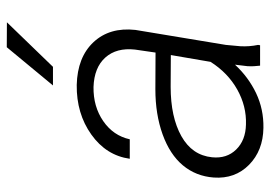

<svg xmlns="http://www.w3.org/2000/svg" viewBox="-135 -649 794 564"><g transform="rotate(-90 262.0 -367.0)"><path d="M351.1 0Q348.6 -18.6 349.6 -37.1L354 -73.7Q317.4 -34.2 270.3 -11.7Q223.1 10.7 168.5 9.8Q101.6 8.8 59.8 -32.5Q18.1 -73.7 22.5 -136.2Q26.4 -188.5 58.3 -226.8Q90.3 -265.1 149.4 -286.4Q208.5 -307.6 281.7 -307.6L389.6 -307.1L398.4 -367.7Q404.3 -421.9 375 -454.6Q345.7 -487.3 288.6 -489.3Q231 -490.2 188.2 -460.7Q145.5 -431.2 134.8 -382.8H77.6Q87.4 -452.1 148.9 -495.8Q210.4 -539.6 294.4 -538.6Q376 -536.6 420.2 -489.3Q464.4 -441.9 456.1 -366.2L412.1 -100.6L408.2 -58.1Q406.7 -31.7 412.1 -5.9L411.1 0ZM178.2 -41.5Q231.9 -39.6 281 -67.1Q330.1 -94.7 362.3 -145.5L382.3 -262.2L289.1 -262.7Q200.2 -262.7 144 -231.2Q87.9 -199.7 82 -141.1Q77.6 -98.1 104.7 -70.3Q131.8 -42.5 178.2 -41.5ZM405.3 -744.1 478.5 -743.7 347.7 -608.4H293Z"/></g></svg>

Font: RobotoInd Light
Style: Italic
Weight: 300
Italic angle: -12°
Designer: Google
Version: Version 2.001151; 2014